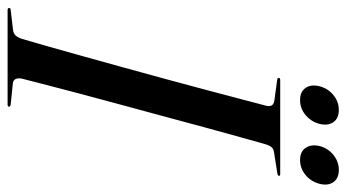

<svg xmlns="http://www.w3.org/2000/svg" viewBox="-226 -672 890 493"><g transform="rotate(90 218.5 -425.0)"><path d="M173.5 -37Q171.5 -28 174.2 -21.2Q177 -14.5 185.5 -13.5L239 -8Q242 -7.5 243.8 -6.5Q245.5 -5.5 245.5 -4Q245.5 -2 244 -1Q242.5 0 240 0H-2.5Q-5 0 -6.5 -1Q-8 -2 -8 -3.5Q-8 -6 -6.2 -7Q-4.5 -8 -2 -8L48.5 -14Q57.5 -15 62.8 -20.8Q68 -26.5 71.5 -37.5Q79 -63 90.5 -103.2Q102 -143.5 115.8 -193.2Q129.5 -243 144.8 -297.8Q160 -352.5 174.8 -407.2Q189.5 -462 202.8 -511.5Q216 -561 226.5 -601Q237 -641 243.5 -666Q245 -675 241.2 -679.5Q237.5 -684 229.5 -685L178 -692Q173.5 -692.5 172.5 -693.5Q171.5 -694.5 171.5 -696.5Q171.5 -698 173 -699Q174.5 -700 177 -700H418.5Q421 -700 422 -699.2Q423 -698.5 423 -697Q423 -695.5 421.8 -694.5Q420.5 -693.5 416 -692.5L361.5 -684Q355 -683 350.2 -678.5Q345.5 -674 342 -662.5Q335 -638 323.8 -597.8Q312.5 -557.5 299 -507.8Q285.5 -458 270.8 -403.2Q256 -348.5 241.2 -294Q226.5 -239.5 213.2 -189.8Q200 -140 189.8 -100.5Q179.5 -61 173.5 -37ZM228.5 -751Q207 -751 197.2 -765.2Q187.5 -779.5 193 -801Q198.5 -822.5 215.5 -836.5Q232.5 -850.5 254 -850.5Q275.5 -850.5 285.2 -836.5Q295 -822.5 289.5 -800.5Q284 -779.5 267 -765.2Q250 -751 228.5 -751ZM382 -751Q361 -751 351.2 -765.2Q341.5 -779.5 346.5 -801Q352 -822.5 369.2 -836.5Q386.5 -850.5 407.5 -850.5Q429.5 -850.5 439.2 -836.5Q449 -822.5 443.5 -801Q438 -779.5 421 -765.2Q404 -751 382 -751Z"/></g></svg>

Font: Fraunces 120pt
Style: Italic
Weight: 400
Italic angle: -16°
Version: Version 1.000;[b76b70a41]